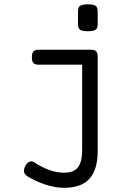

<svg xmlns="http://www.w3.org/2000/svg" viewBox="-20 -686 640 906"><path d="M367.7 -451.2V21.5Q367.7 77.1 348.4 103Q329.1 128.9 281.2 128.9Q216.3 128.9 142.6 80.6Q131.8 72.8 119.9 76.9Q107.9 81.1 99.1 98.1Q83 128.9 108.9 145.5Q147 169.4 193.8 184.8Q240.7 200.2 281.2 200.2Q364.3 200.2 402.6 157Q440.9 113.8 440.9 27.8V-418Q440.9 -436 433.8 -443.6Q426.8 -451.2 410.2 -451.2ZM161.1 -451.2Q144.5 -451.2 137.5 -443.1Q130.4 -435.1 130.4 -416Q130.4 -397 137.5 -388.9Q144.5 -380.9 161.1 -380.9H387.7V-451.2ZM440.9 -633.8Q440.9 -651.4 431.2 -658.4Q421.4 -665.5 394.5 -665.5Q367.7 -665.5 357.9 -658.4Q348.1 -651.4 348.1 -633.8V-570.3Q348.1 -552.7 357.9 -545.7Q367.7 -538.6 394.5 -538.6Q421.4 -538.6 431.2 -545.7Q440.9 -552.7 440.9 -570.3Z"/></svg>

Font: Courier Prime Code
Style: Regular
Weight: 400
Designer: Alan Dague-Greene
Foundry: Quote-Unquote Apps
Version: Version 3.18